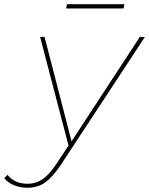

<svg xmlns="http://www.w3.org/2000/svg" viewBox="-132 -692 706 909"><path d="M-3 197Q-36 197 -65.5 185Q-95 173 -112 151L-96 136Q-79 158 -55 168Q-31 178 0 178Q36 178 68 157.5Q100 137 137 81L195 -7L201 -14L530 -517H554L155 90Q127 131 102.5 154.5Q78 178 52.5 187.5Q27 197 -3 197ZM196 11 58 -517H79L209 -14ZM181 -652 185 -672H457L453 -652Z"/></svg>

Font: Montserrat Thin Thin
Style: Italic
Weight: 250
Italic angle: -11.3°
Version: Version 9.000